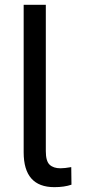

<svg xmlns="http://www.w3.org/2000/svg" viewBox="-20 -770 353 800"><path d="M78.6 -750H170.9V-140.1Q170.9 -98.6 186.8 -83.7Q202.6 -68.8 231.9 -68.8Q249 -68.8 276.9 -73.7L277.8 -0.5Q248 9.8 206.5 9.8Q78.6 9.8 78.6 -135.3Z"/></svg>

Font: Bert Sans Medium
Style: Regular
Weight: 500
Designer: Christian Robertson, Adam Twardoch, & Cristiano Sobral
Foundry: Google
Version: Version 12.135;January 10, 2020;FontCreator 12.0.0.2547 64-b